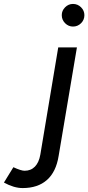

<svg xmlns="http://www.w3.org/2000/svg" viewBox="-149 -741 449 976"><path d="M-129 187 -81 109Q-42 127 -24 127Q8 127 28.5 106Q49 85 56 45L147 -500H242L149 52Q136 133 89.5 174Q43 215 -34 215Q-78 215 -129 187ZM165 -664Q165 -687 182 -704Q199 -721 222 -721Q246 -721 263 -704Q280 -687 280 -664Q280 -640 263 -623Q246 -606 222 -606Q199 -606 182 -623Q165 -640 165 -664Z"/></svg>

Font: Oak Sans Medium
Style: Italic
Weight: 500
Italic angle: -9.49998°
Foundry: Erik Kennedy, Walven
Version: Version 1.000